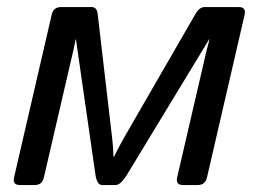

<svg xmlns="http://www.w3.org/2000/svg" viewBox="-20 -533 734 553"><path d="M37.6 0Q15.6 0 20.5 -22L128.9 -490.7Q133.8 -512.7 155.8 -512.7H243.7Q258.8 -512.7 261.2 -493.7L298.8 -171.4Q299.8 -161.1 303.2 -133.8Q306.6 -106.4 306.6 -82H308.6Q320.3 -106.4 335.9 -133.8Q351.6 -161.1 357.4 -171.4L543.5 -493.7Q554.7 -512.7 569.8 -512.7H667.5Q689.5 -512.7 684.6 -490.7L576.2 -22Q571.3 0 549.3 0H507.3Q485.4 0 490.2 -22L575.7 -390.6Q579.1 -404.8 583.5 -419.9H582.5L345.7 -29.8Q327.6 0 312.5 0H274.4Q259.3 0 254.9 -29.8L198.7 -419.9H197.8Q195.3 -405.8 191.9 -390.6L106.4 -22Q101.6 0 79.6 0Z"/></svg>

Font: Istok Web
Style: BoldItalic
Weight: 700
Italic angle: -13°
Designer: Andrey V. Panov
Foundry: Andrey V. Panov
Version: Version 1.0.2g